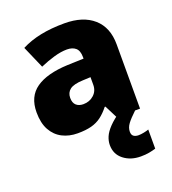

<svg xmlns="http://www.w3.org/2000/svg" viewBox="-144 -671 911 1019"><g transform="rotate(-20 311.5 -161.5)"><path d="M336 -563Q441 -563 500 -511Q559 -459 559 -363V0H427L390 -73H386Q363 -44 338.5 -25.5Q314 -7 282 1.5Q250 10 204 10Q156 10 118 -9.5Q80 -29 58 -68.5Q36 -108 36 -169Q36 -258 97.5 -301Q159 -344 276 -349L368 -352V-360Q368 -397 350 -412.5Q332 -428 301 -428Q268 -428 228 -416.5Q188 -405 147 -387L92 -513Q140 -538 200.5 -550.5Q261 -563 336 -563ZM325 -245Q273 -243 251.5 -226.5Q230 -210 230 -180Q230 -152 245 -138.5Q260 -125 285 -125Q320 -125 344.5 -147Q369 -169 369 -204V-247ZM466 97Q466 115 476.5 122.5Q487 130 504 130Q517 130 534.5 126.5Q552 123 562 119V227Q546 232 525 236Q504 240 477 240Q420 240 381 209.5Q342 179 342 127Q342 104 352 80.5Q362 57 387 31Q412 5 456 -25L531 0Q497 32 481.5 53Q466 74 466 97Z"/></g></svg>

Font: Noto Sans Hebrew Black
Style: Regular
Weight: 900
Designer: Monotype Design Team
Foundry: Monotype Imaging Inc.
Version: Version 2.003